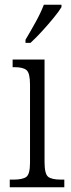

<svg xmlns="http://www.w3.org/2000/svg" viewBox="-20 -786 300 806"><path d="M21 0V-32H37Q75 -32 90.5 -43.5Q106 -55 106 -103V-431Q106 -479 91.5 -491.5Q77 -504 41 -504H33V-536H167V-106Q167 -56 182 -44Q197 -32 236 -32H250V0ZM87 -619Q109 -656 130 -694Q151 -732 164 -766H238V-756Q228 -739 205.5 -711.5Q183 -684 157 -655.5Q131 -627 108 -606H87Z"/></svg>

Font: Noto Serif Condensed Light
Style: Regular
Weight: 300
Width: 3
Designer: Monotype Design Team
Foundry: Monotype Imaging Inc.
Version: Version 2.013